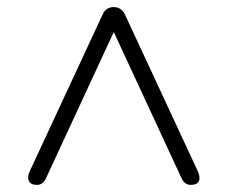

<svg xmlns="http://www.w3.org/2000/svg" viewBox="-20 -654 640 540"><path d="M84 -134Q67 -134 61.5 -144.5Q56 -155 63 -171L269 -614Q278 -634 300 -634Q321 -634 331 -614L537 -171Q544 -154 539 -144Q534 -134 516 -134Q499 -134 490 -154L300 -564L110 -154Q101 -134 84 -134Z"/></svg>

Font: Nunito Light
Style: Regular
Weight: 300
Designer: Vernon Adams
Foundry: Vernon Adams
Version: Version 3.601; ttfautohint (v1.8.2.53-6de2)